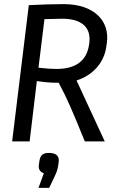

<svg xmlns="http://www.w3.org/2000/svg" viewBox="-20 -687 586 933"><path d="M265 102C270 72 253 56 218 56C188 56 176 68 172 93L169 113C166 134 173 148 193 155L167 226H219L247 167C255 150 259 139 262 122ZM289 -667C239 -667 176 -665 120 -662L39 0H124L159 -293C200 -287 229 -285 251 -285H265C304 -213 331 -151 392 0H489L352 -296C431 -321 485 -382 496 -457L499 -477C515 -584 439 -667 289 -667ZM282 -596C382 -596 426 -550 413 -471L412 -465C400 -394 351 -352 255 -352C233 -352 211 -353 167 -358L196 -594C223 -595 262 -596 282 -596Z"/></svg>

Font: Ropa Sans
Style: Italic
Weight: 400
Designer: Botio Nikoltchev
Foundry: Botjo Nikoltchev
Version: Version 1.002